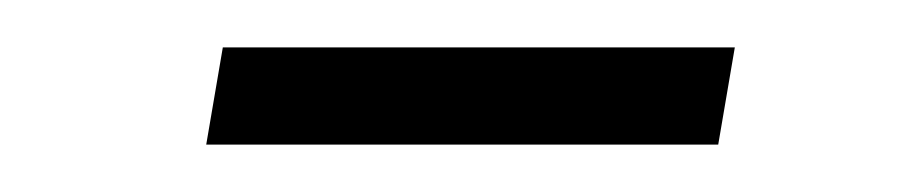

<svg xmlns="http://www.w3.org/2000/svg" viewBox="-20 -307 390 81"><path d="M67 -246 74 -287H290L283 -246Z"/></svg>

Font: Nunito Sans 7pt Condensed ExtraLight
Style: Italic
Weight: 250
Width: 3
Italic angle: -9°
Designer: Vernon Adams
Foundry: Vernon Adams
Version: Version 3.101;gftools[0.9.27]